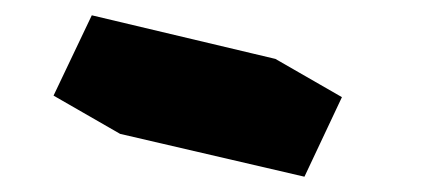

<svg xmlns="http://www.w3.org/2000/svg" viewBox="-20 -950 560 251"><path d="M186 -880 427 -823 378 -719 137 -775ZM427 -823 186 -880 100 -930 340 -873ZM186 -880 137 -775 50 -825 100 -930Z"/></svg>

Font: Nabla
Style: Regular
Weight: 400
Designer: Arthur Reinders Folmer
Foundry: Typearture
Version: Version 1.002